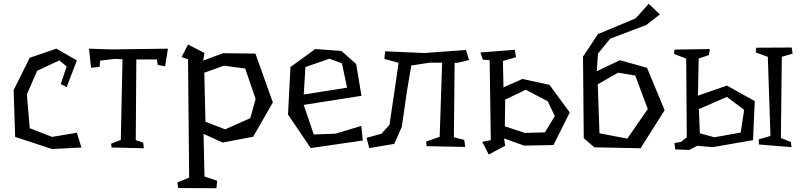

<svg xmlns="http://www.w3.org/2000/svg" viewBox="-20 -773 4236 1014"><path d="M410 6 255 14 60 -50 52 -297 137 -468 278 -516 386 -454 332 -313 301 -329 332 -422 293 -454 176 -399 122 -275 137 -96 255 -50 386 -72Z M867 -516 852 -423 813 -430 809 -459H700L697 -33L736 -20L740 10L569 6L567 -14L618 -34L627 -460L588 -462L509 -453L506 -420L461 -415L450 -516L565 -512Z M1330 -250 1275 -411 1163 -426 1059 -389 1065 -130 1169 -90 1302 -149ZM1421 -232 1317 -51 1156 -20 1055 -66 1060 159 1127 182 1123 221 921 220 917 190 979 165 973 -460 939 -472 973 -538 1060 -493 1053 -453 1158 -492 1329 -490Z M1585 -274 1813 -310 1786 -438 1720 -463 1593 -419 1584 -270ZM1783 -504 1861 -435 1889 -267 1584 -219 1637 -63 1752 -67 1888 -108 1896 -31 1621 9 1501 -168 1514 -419 1645 -514Z M2441 -509 2457 -456 2400 -442 2381 -441 2377 -48 2432 -34 2437 3 2233 -1 2231 -26 2302 -50 2315 -442H2249L2152 -427L2129 -290L2102 -103L2062 -13L1930 9L1916 -45L1995 -67L2037 -114L2065 -303L2085 -441L2010 -462L2014 -502L2221 -493Z M2873 -238 2757 -299 2648 -247 2646 -106 2752 -71 2858 -74 2910 -160ZM2903 -7 2748 -4 2642 -42 2648 -3 2561 43 2527 -24 2572 -33 2566 -455 2530 -458 2517 -496 2699 -510 2705 -471 2636 -451 2639 -312 2739 -356 2882 -325 2989 -179Z M3137 -328 3146 -69 3293 -41 3401 -197 3335 -374 3244 -389ZM3465 -697 3393 -641 3203 -569 3138 -490 3132 -397 3254 -455 3397 -415 3490 -191 3363 10 3119 5 3063 -43 3059 -474 3138 -593 3337 -676 3406 -753Z M4157 -23 4160 4 3988 -10 3987 -37 4049 -55 4035 -473 3971 -496 3974 -521 4161 -522 4166 -490 4109 -473 4104 -44ZM3753 -48 3892 -73 3910 -193 3819 -261 3671 -197 3676 -69ZM3819 -321 3966 -239 3957 -33 3745 4 3662 -3 3621 19 3546 16 3542 -18 3576 -23 3607 -48 3604 -464 3540 -488 3542 -511 3729 -514 3724 -482 3670 -464 3666 -268Z"/></svg>

Font: Underdog
Style: Regular
Weight: 400
Designer: Sergey Steblina
Foundry: Sergey Steblina, Jovanny Lemonad
Version: Version 1.001; ttfautohint (v0.9)